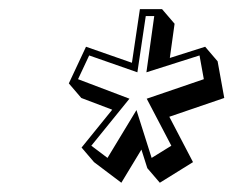

<svg xmlns="http://www.w3.org/2000/svg" viewBox="-20 -880 509 419"><path d="M427.7 -778 350.6 -753.5 361 -828.2 333.7 -860H285.3L267.9 -743L167.7 -778L130.2 -698L157.4 -666.2L224.9 -640.6L158 -558L185.2 -526.2L244.8 -481.2L288.6 -553.6L301.5 -513L328.8 -481.2L401.2 -526.2L349.5 -625.2L469.4 -666.2L454.9 -746.2ZM415.4 -759 424.8 -707.2 300.2 -664.6 353.9 -562 310.9 -535.4 277.8 -639.8 214.6 -535.4 179.3 -562 262.5 -664.6 150.3 -707.2 174.6 -759 279.8 -722.2 298.1 -845H316.6L299.5 -722.2Z"/></svg>

Font: Blink
Style: 3DObl
Weight: 400
Designer: Mew Too
Foundry: Cannot Into Space Fonts
Version: Version 001.000